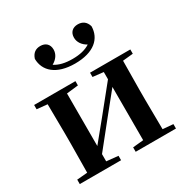

<svg xmlns="http://www.w3.org/2000/svg" viewBox="-183 -972 1093 1127"><g transform="rotate(-30 363.5 -409.0)"><path d="M368 -626C496 -626 559 -685 560 -768C550 -803 526 -818 495 -818C460 -818 437 -797 437 -761C437 -730 456 -703 487 -686C456 -666 418 -657 368 -657C318 -657 280 -666 249 -686C280 -703 299 -730 299 -761C299 -797 276 -818 241 -818C210 -818 187 -803 176 -768C177 -687 240 -626 368 -626ZM416 -507 488 -499V-450L346 -274L238 -142V-498L317 -507V-536H37V-507L108 -500C109 -442 110 -357 110 -301V-235C110 -179 109 -94 108 -36L37 -30V0H317V-30L238 -38V-87L375 -258L488 -398V-37L416 -30V0H689V-30L619 -36L617 -235V-301L619 -500L689 -507V-536H416Z"/></g></svg>

Font: Noto Serif JP
Style: Bold
Weight: 700
Designer: Ryoko NISHIZUKA 西塚涼子 (kana & ideographs); Frank Grießhammer (Latin, Greek & Cyrillic); Wenlong ZHANG 张文龙 (bopomofo); San
Foundry: Adobe
Version: Version 2.001;hotconv 1.1.0;makeotfexe 2.6.0